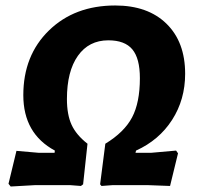

<svg xmlns="http://www.w3.org/2000/svg" viewBox="-20 -675 724 700"><path d="M19 5 11 -5 40 -125 120 -118H179L180 -126Q65 -188 65 -328Q65 -473 158.5 -564Q252 -655 400 -655Q519 -655 587 -588.5Q655 -522 655 -406Q655 -312 607.5 -238Q560 -164 476 -126L474 -118H532L622 -126L629 -116L600 3L520 0H390L350 3L345 -3L364 -151Q433 -193 461.5 -247Q490 -301 490 -390Q490 -462 462.5 -495Q435 -528 375 -528Q304 -528 264 -471.5Q224 -415 224 -314Q224 -257 241 -220Q258 -183 299 -151L283 -3L275 3L236 0H107Z"/></svg>

Font: Alegreya Sans ExtraBold
Style: Italic
Weight: 800
Italic angle: -7°
Designer: Juan Pablo del Peral
Foundry: Huerta Tipografica
Version: Version 2.007